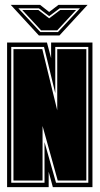

<svg xmlns="http://www.w3.org/2000/svg" viewBox="-20 -765 407 785"><path d="M9 0V-591H172L189 -527V-591H358V0H196L179 -63V0ZM26 -18H162V-184L209 -18H341V-573H206V-384L160 -573H26ZM35 -27V-564H153L214 -314V-564H333V-27H216L154 -250V-27ZM139 -620 24 -745H144L181 -716L219 -745H338L223 -620ZM55 -731 145 -634H217L307 -731H224L181 -699L139 -731ZM71 -724H137L181 -690L226 -724H291L214 -641H148Z"/></svg>

Font: Alumni Sans Collegiate One SC
Style: Regular
Weight: 400
Designer: Robert E. Leuschke
Foundry: Robert E. Leuschke
Version: Version 1.100